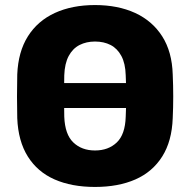

<svg xmlns="http://www.w3.org/2000/svg" viewBox="-20 -730 752 760"><path d="M215.1 -302.5V-401.2H503.6V-302.5ZM356 10Q263.6 10 195.9 -19.8Q128.3 -49.6 90.1 -110.5Q51.9 -171.4 48.3 -262.3Q47.3 -304.8 47.3 -348.1Q47.3 -391.5 48.3 -435.2Q51.9 -525.1 90.5 -586.3Q129.1 -647.5 197.3 -678.8Q265.5 -710 356 -710Q446.5 -710 514.7 -678.8Q582.9 -647.5 622 -586.3Q661.1 -525.1 663.7 -435.2Q665.7 -391.5 665.7 -348.1Q665.7 -304.8 663.7 -262.3Q660.5 -171.4 622.1 -110.5Q583.7 -49.6 516.1 -19.8Q448.4 10 356 10ZM356 -134.4Q408.9 -134.4 442.2 -166.1Q475.5 -197.7 477.6 -267.9Q479.6 -311.6 479.6 -350.6Q479.6 -389.6 477.6 -432.1Q476.3 -478.9 460.4 -508.5Q444.5 -538.1 417.8 -551.9Q391.1 -565.6 356 -565.6Q321.9 -565.6 294.9 -551.9Q267.9 -538.1 252 -508.5Q236.1 -478.9 234.4 -432.1Q233.4 -389.6 233.4 -350.6Q233.4 -311.6 234.4 -267.9Q237.1 -197.7 270.3 -166.1Q303.5 -134.4 356 -134.4Z"/></svg>

Font: Rubik Light
Style: Regular
Weight: 300
Designer: Hubert and Fischer
Foundry: Hubert and Fischer
Version: Version 2.300;gftools[0.9.30]